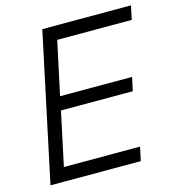

<svg xmlns="http://www.w3.org/2000/svg" viewBox="-106 -801 816 891"><g transform="rotate(-15 302.0 -355.0)"><path d="M27 0 178 -710H604L590 -644H232L177 -388H523L509 -323H164L109 -66H475L461 0Z"/></g></svg>

Font: Geist Mono Light
Style: Italic
Weight: 300
Italic angle: -12°
Monospace: yes
Designer: Basement.studio, Andrés Briganti, Mateo Zaragoza
Foundry: Basement.studio, Vercel, Andrés Briganti, Guido Ferreyra, Mateo Zaragoza
Version: Version 1.500; ttfautohint (v1.8.4.7-5d5b)